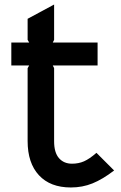

<svg xmlns="http://www.w3.org/2000/svg" viewBox="-20 -818 533 848"><path d="M484 -65Q433 -26 388.5 -8Q344 10 293 10Q202 10 152 -44Q102 -98 102 -195V-517L109 -529H30V-630H109L102 -642V-735L219 -798V-642L213 -630H411V-529H213L219 -517V-194Q219 -144 240.5 -119.5Q262 -95 298 -95Q327 -95 351 -105.5Q375 -116 406 -143Z"/></svg>

Font: TypoPRO Sinkin Sans
Style: 500 Medium
Weight: 500
Designer: Keith Bates
Foundry: K-Type
Version: Sinkin Sans (version 1.0)  by Keith Bates   •   © 2014   www